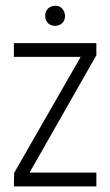

<svg xmlns="http://www.w3.org/2000/svg" viewBox="-20 -662 392 682"><path d="M140.6 -605.5Q140.6 -630.9 164.1 -639.6Q169.9 -641.6 175.8 -641.6Q200.2 -641.6 209 -617.2Q210.9 -611.3 210.9 -605.5Q210.9 -581.1 188.5 -572.3Q181.6 -570.3 175.8 -570.3Q151.4 -570.3 142.6 -592.8Q140.6 -599.6 140.6 -605.5ZM29.3 0 30.3 -47.9 266.6 -460H29.3V-508.8H322.3V-465.8L85 -48.8H322.3V0Z"/></svg>

Font: Post No Bills Colombo
Style: Regular
Weight: 500
Designer: Kosala Senevirathne, Siva Puranthara, Lasantha Premarathna, Tharique Azeez
Foundry: Mooniak
Version: Version 1.220 ; ttfautohint (v1.5)